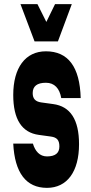

<svg xmlns="http://www.w3.org/2000/svg" viewBox="-20 -888 440 928"><path d="M246 -868 204 -782 161 -868H79L147 -688H260L327 -868ZM44 -194C51 -53 106 20 207 20C304 20 362 -58 362 -191C362 -310 320 -374 237 -385L179 -393C151 -397 138 -411 138 -438C138 -471 159 -488 202 -488C243 -488 268 -461 276 -414H370C366 -565 309 -640 202 -640C102 -640 44 -560 44 -429C44 -312 85 -247 168 -236L226 -228C255 -224 267 -211 267 -180C267 -148 247 -132 207 -132C172 -132 150 -157 139 -194Z"/></svg>

Font: Yard Headline
Style: Regular
Weight: 400
Monospace: yes
Designer: Roman Shamin
Foundry: Evil Martians
Version: Version 1.000